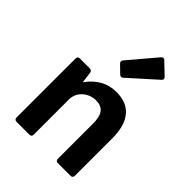

<svg xmlns="http://www.w3.org/2000/svg" viewBox="-222 -892 1005 1005"><g transform="rotate(45 280.5 -390.0)"><path d="M463.9 -714.8 400.4 -775.4C392.6 -783.2 384.8 -781.2 377.9 -773.4L249 -621.1C243.2 -614.3 243.2 -605.5 250 -598.6L291 -558.6C297.9 -551.8 306.6 -550.8 313.5 -557.6L463.9 -692.4C471.7 -699.2 471.7 -707 463.9 -714.8ZM341.8 -480.5C275.4 -480.5 222.7 -449.2 182.6 -393.6H180.7L172.9 -454.1C171.9 -462.9 166 -468.8 156.2 -468.8H82C72.3 -468.8 66.4 -462.9 66.4 -453.1V-15.6C66.4 -5.9 72.3 0 82 0H177.7C187.5 0 193.4 -5.9 193.4 -15.6V-276.4C193.4 -338.9 250 -374 294.9 -374C346.7 -374 372.1 -348.6 372.1 -276.4V-15.6C372.1 -5.9 377.9 0 387.7 0H482.4C492.2 0 498 -5.9 498 -15.6V-292C498 -410.2 450.2 -480.5 341.8 -480.5Z"/></g></svg>

Font: Ed Sans Neue SemiBold
Style: Regular
Weight: 600
Designer: Stephen Hutchings
Version: Version 1.004;PS 001.004;hotconv 1.0.88;makeotf.lib2.5.64775